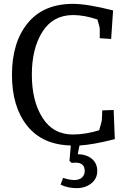

<svg xmlns="http://www.w3.org/2000/svg" viewBox="-20 -740 650 995"><path d="M569 -170 575 -19Q462 10 392 14L383 59Q428 60 456 83Q484 106 484 146Q484 186 453 210.5Q422 235 377 235Q332 235 294 217L307 182Q342 193 365 193Q389 193 404 180.5Q419 168 419 146Q419 103 372 103L351 104L340 94L347 14Q199 10 120.5 -88.5Q42 -187 42 -352Q42 -520 123.5 -620Q205 -720 359 -720Q432 -720 566 -686L556 -538L497 -542V-589Q497 -599 485 -639Q416 -662 359 -662Q255 -662 200 -575.5Q145 -489 145 -353Q145 -217 200 -130Q255 -43 358 -43Q423 -43 494 -65Q508 -111 508 -121L510 -168Z"/></svg>

Font: Andada
Style: Regular
Weight: 400
Designer: Carolina Giovagnoli
Foundry: Carolina Giovagnoli
Version: Version 1.003